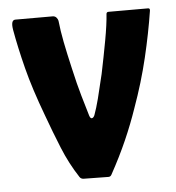

<svg xmlns="http://www.w3.org/2000/svg" viewBox="-41 -511 505 551"><g transform="rotate(-5 211.0 -235.5)"><path d="M179 0Q171 0 167 -6Q140 -47 120.5 -95Q101 -143 84 -190Q54 -270 38.5 -331Q23 -392 14 -443Q9 -472 23 -472H130Q137 -472 141 -467.5Q145 -463 146 -458Q149 -429 155.5 -396Q162 -363 172 -320Q183 -271 192.5 -238.5Q202 -206 210 -179Q213 -170 217.5 -171Q222 -172 225 -179Q232 -198 239 -225Q246 -252 256 -295Q266 -343 274.5 -389.5Q283 -436 285 -466Q286 -471 291 -471H405Q411 -471 410 -464Q400 -400 383.5 -330.5Q367 -261 341 -189Q326 -145 306 -99.5Q286 -54 259 -5Q256 1 250 1Z"/></g></svg>

Font: Glory
Style: Bold
Weight: 700
Designer: Robert Leuschke
Foundry: Robert Leuschke
Version: Version 1.011